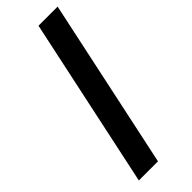

<svg xmlns="http://www.w3.org/2000/svg" viewBox="-252 -784 809 809"><g transform="rotate(-45 152.0 -380.0)"><path d="M28 0 190 -760H304L142 0Z"/></g></svg>

Font: Noto Sans Disp ExtBd
Style: Italic
Weight: 800
Italic angle: -12°
Designer: Monotype Design Team
Foundry: Monotype Imaging Inc.
Version: Version 2.000;GOOG;noto-source:20170915:90ef993387c0